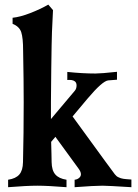

<svg xmlns="http://www.w3.org/2000/svg" viewBox="-20 -797 587 819"><path d="M197.3 -361.3V-289.1L299.3 -410.2Q306.6 -418.9 306.6 -432.6Q306.6 -438.5 304.7 -442.9Q302.7 -447.3 299.6 -449.7Q296.4 -452.1 292.7 -453.6Q289.1 -455.1 284.7 -455.6Q280.3 -456.1 277.3 -456.1Q274.4 -456.1 270.5 -456.1L267.1 -455.6V-490.2Q331.5 -483.4 387.2 -483.4Q411.1 -483.4 479 -490.7V-457L441.9 -454.1Q417.5 -452.1 354 -377Q303.2 -316.9 289.6 -300.3L427.2 -111.3Q447.3 -84 469.7 -53.7Q473.1 -49.3 477.1 -45.9Q481 -42.5 486.6 -40.3Q492.2 -38.1 495.8 -36.6Q499.5 -35.2 506.8 -34.2Q514.2 -33.2 517.1 -33Q520 -32.7 529.1 -32Q538.1 -31.2 540.5 -31.2V1.5Q439 -4.9 417.5 -4.9Q382.8 -4.9 298.3 1.5V-30.3Q309.1 -31.2 317.1 -37.8Q325.2 -44.4 325.2 -53.7Q325.2 -64.5 314.5 -78.6Q243.7 -175.8 216.3 -213.4Q212.9 -209.5 206.8 -202.1Q200.7 -194.8 198.2 -191.9Q198.7 -172.9 199.5 -142.8Q200.2 -112.8 200.2 -105.5Q200.7 -70.3 216.1 -52.7Q231.4 -35.2 263.7 -30.3V1.5Q184.1 -4.9 139.2 -4.9Q94.2 -4.9 14.6 1.5V-30.3Q47.4 -35.2 62.5 -52.7Q77.6 -70.3 78.1 -105.5Q81.1 -227.5 81.1 -361.3Q81.1 -451.2 78.6 -580.6Q78.6 -635.3 70.6 -659.7Q62.5 -684.1 33.7 -695.3V-721.2Q66.4 -724.6 109.1 -741.2Q151.9 -757.8 186 -777.3L206.1 -753.9Q200.2 -641.6 200.2 -604Q200.2 -585.9 198.7 -504.9Q197.3 -423.8 197.3 -361.3Z"/></svg>

Font: Flanker
Style: Bold
Weight: 700
Designer: Flanker
Foundry: Flanker
Version: Version 2.021